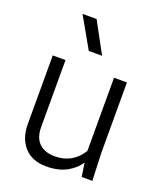

<svg xmlns="http://www.w3.org/2000/svg" viewBox="-145 -872 818 975"><g transform="rotate(20 264.0 -384.5)"><path d="M61 -529.8H129.9V-168.9Q129.9 -110.4 160.4 -81.1Q190.9 -51.8 245.1 -51.8Q340.8 -51.8 392.1 -133.8V-529.8H461.9V-149.9L467.8 0H410.2L398.9 -74.2Q374.5 -36.1 330.1 -12.5Q285.6 11.2 222.2 11.2Q145 11.2 103 -35.6Q61 -82.5 61 -159.2ZM130.9 -779.8H207L296.9 -613.8H225.1Z"/></g></svg>

Font: Cooper Hewitt
Style: Book
Weight: 705
Designer: Village Type and Design LLC
Foundry: Cooper Hewitt Smithsonian Design Museum
Version: 1.000